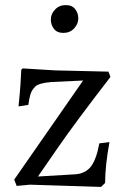

<svg xmlns="http://www.w3.org/2000/svg" viewBox="-20 -732 500 758"><path d="M412.1 -170.9Q395 -77.1 395 -9.8L378.9 5.9L98.1 -2.9L45.9 2L36.1 -22.9L308.1 -414.1L183.1 -408.2Q133.3 -404.3 119.1 -390.1Q105 -376 100.1 -359.4Q95.2 -342.8 91.8 -317.9L53.2 -312Q55.2 -335 58.1 -363.8Q61 -392.6 64 -457L69.8 -461.9L198.2 -454.1L408.2 -449.2L416 -428.2Q278.3 -250 209.5 -150.4Q141.1 -50.8 129.9 -35.2L277.8 -43.9Q317.9 -46.9 339.4 -75.2Q360.8 -103.5 372.1 -166ZM192.9 -618.2Q180.7 -633.8 180.7 -655.3Q180.7 -676.8 197.3 -694.3Q213.9 -711.9 239.3 -711.9Q264.6 -711.9 276.4 -696.3Q289.1 -680.7 289.1 -659.2Q289.1 -637.7 272.5 -619.6Q255.9 -602.1 230.5 -602.1Q205.1 -602.1 192.9 -618.2Z"/></svg>

Font: Alegreya-Regular
Style: Regular
Weight: 400
Designer: Juan Pablo del Peral
Foundry: Juan Pablo del Peral
Version: Version 1.003